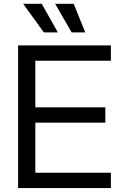

<svg xmlns="http://www.w3.org/2000/svg" viewBox="-20 -959 620 979"><path d="M72.3 -727.5H545.4V-649.4H160.2V-411.6H517.1V-333.5H160.2V-78.1H545.4V0H72.3ZM261.2 -939.5H356L414.6 -793.9H345.2ZM98.1 -939.5H192.9L274.9 -793.9H203.6Z"/></svg>

Font: Intratopia Thin
Style: Regular
Weight: 100
Designer: Rasmus Andersson
Foundry: rsms
Version: Version 3.000;Glyphs 3.2.3 (3260)